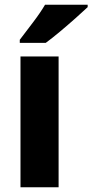

<svg xmlns="http://www.w3.org/2000/svg" viewBox="-20 -786 388 806"><path d="M226 0H66V-549H226ZM348 -756Q329 -738 297.5 -710Q266 -682 232 -653.5Q198 -625 172 -606H63V-619Q88 -652 118.5 -692Q149 -732 169 -766H348Z"/></svg>

Font: Noto Sans SemiCondensed ExtraBold
Style: Regular
Weight: 800
Width: 4
Designer: Monotype Design Team
Foundry: Monotype Imaging Inc.
Version: Version 2.013; ttfautohint (v1.8.4.7-5d5b)